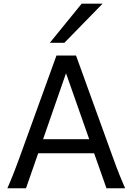

<svg xmlns="http://www.w3.org/2000/svg" viewBox="-20 -1011 721 1031"><path d="M119.6 0 185.1 -188H485.4L551.8 0H651.9C634.8 -39.1 616.2 -82.5 583.5 -173.3L388.2 -712.9H283.2L87.9 -173.3C54.7 -82 37.1 -39.6 19.5 0ZM459 -263.7H211.4L334.5 -617.7ZM418.5 -991.2 247.6 -781.2H325.7L530.8 -991.2Z"/></svg>

Font: Andika
Style: Regular
Weight: 400
Designer: Victor Gaultney, Annie Olsen, Julie Remington, Don Collingsworth, Eric Hays
Foundry: SIL International
Version: Version 1.000